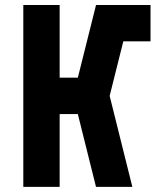

<svg xmlns="http://www.w3.org/2000/svg" viewBox="-20 -728 606 748"><path d="M460.4 -566.9 407.2 -354.5 495.6 0H354L283.2 -283.7H212.4V0H70.8V-708.5H212.4V-425.3H283.2L354 -708L353.5 -708.5H566.4V-566.9Z"/></svg>

Font: Blazma
Style: Regular
Weight: 400
Designer: GGBotNet
Version: 1.00